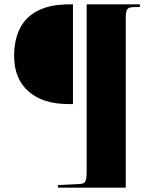

<svg xmlns="http://www.w3.org/2000/svg" viewBox="-20 -750 699 884"><path d="M247 114V102L348 97Q367 96 373 85Q379 74 379 41V-730H624V-718L590 -717Q571 -716 565 -705.5Q559 -695 559 -667V114ZM293 -271Q178 -271 111.5 -329Q45 -387 45 -493Q45 -564 71 -617.5Q97 -671 153.5 -700.5Q210 -730 302 -730H316V-271Z"/></svg>

Font: Display Black
Style: Regular
Weight: 900
Designer: Latin by Veronika Burian and Jose Scaglione. Greek by Irene Vlachou. Cyrillic by Vera Evstafieva.
Foundry: TypeTogether
Version: Version 3.002